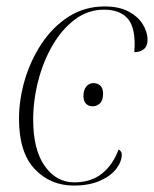

<svg xmlns="http://www.w3.org/2000/svg" viewBox="-20 -566 478 596"><path d="M209 10Q136 10 87.5 -41.5Q39 -93 39 -197Q39 -257 57 -318Q75 -379 109.5 -431Q144 -483 193.5 -514.5Q243 -546 305 -546Q349 -546 378.5 -530.5Q408 -515 423 -491Q438 -467 438 -442Q438 -423 426.5 -413.5Q415 -404 397 -404Q397 -409 397.5 -415.5Q398 -422 398 -429Q398 -487 373.5 -511.5Q349 -536 303 -536Q253 -536 212.5 -505.5Q172 -475 143 -425Q114 -375 98.5 -314.5Q83 -254 83 -195Q83 -101 119 -50.5Q155 0 210 0Q263 0 297 -27.5Q331 -55 348 -102Q352 -100 355 -96Q358 -92 358 -87Q358 -64 340.5 -41.5Q323 -19 289.5 -4.5Q256 10 209 10ZM268 -236Q255 -236 247 -244Q239 -252 239 -268Q239 -286 247.5 -297Q256 -308 270 -308Q283 -308 291.5 -300Q300 -292 300 -276Q300 -254 290 -245Q280 -236 268 -236Z"/></svg>

Font: Noto Serif Display ExtraLight
Style: Italic
Weight: 200
Italic angle: -12°
Designer: Monotype Design Team
Foundry: Monotype Imaging Inc.
Version: Version 2.009